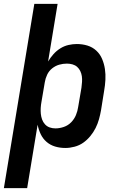

<svg xmlns="http://www.w3.org/2000/svg" viewBox="-25 -755 645 990"><path d="M-5 215 152 -735H272L223 -438Q235 -458 250.5 -475.5Q266 -493 286 -505.5Q306 -518 328 -523Q350 -528 371 -528Q400 -528 426 -520Q452 -512 471.5 -494Q491 -476 501.5 -451Q512 -426 516 -399Q520 -372 518.5 -343.5Q517 -315 512 -287L496 -187Q492 -164 485.5 -140.5Q479 -117 468 -95Q457 -73 440.5 -53Q424 -33 404 -19Q384 -5 359.5 1.5Q335 8 312 8Q284 8 259 0.5Q234 -7 215 -23.5Q196 -40 185 -63Q174 -86 169 -112L115 215ZM261 -93Q282 -93 304 -100.5Q326 -108 342 -124.5Q358 -141 366.5 -161.5Q375 -182 378 -203L395 -303Q397 -318 398 -333Q399 -348 397 -362Q395 -376 389 -388.5Q383 -401 373 -410Q363 -419 349 -423Q335 -427 320 -427Q300 -427 280.5 -421.5Q261 -416 244 -402.5Q227 -389 218 -369.5Q209 -350 206 -331L189 -231Q186 -215 185 -199Q184 -183 185.5 -168Q187 -153 192 -139Q197 -125 207 -114Q217 -103 231 -98Q245 -93 261 -93Z"/></svg>

Font: Iosevka HT Extended
Style: Bold Italic
Weight: 700
Width: 7
Italic angle: -9°
Monospace: yes
Designer: Belleve Invis
Foundry: Belleve Invis
Version: Version 32.3.0; ttfautohint (v1.8.4)